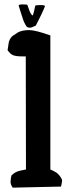

<svg xmlns="http://www.w3.org/2000/svg" viewBox="-20 -861 314 877"><path d="M140.6 -834Q140.6 -837.9 163.1 -837.9Q185.5 -837.9 185.5 -833Q173.8 -801.8 143.6 -744.1Q124 -734.4 116.7 -734.4Q109.4 -734.4 102.5 -738.3Q89.8 -756.8 84.5 -774.9Q79.1 -793 74.2 -806.6Q69.3 -820.3 65.4 -835V-835.9Q65.4 -840.8 84.5 -840.8Q103.5 -840.8 105 -838.4Q106.4 -835.9 113.3 -815.4Q120.1 -794.9 129.9 -790Q136.7 -810.5 140.6 -834ZM210 -699.2V-86.9Q210.9 -86.9 224.6 -80.1Q238.3 -73.2 244.6 -66.9Q251 -60.5 257.3 -51.3Q263.7 -42 263.7 -36.6Q263.7 -31.2 258.8 -8.8L38.1 -3.9Q28.3 -17.6 28.3 -29.8Q28.3 -42 32.2 -59.6Q49.8 -77.1 72.3 -81.5Q94.7 -85.9 98.6 -86.9L97.7 -603.5H79.1Q54.7 -603.5 41 -608.4Q27.3 -613.3 14.6 -631.8L20.5 -669.9Q27.3 -689.5 38.1 -697.3Q48.8 -705.1 63.5 -713.9Q84 -723.6 112.8 -723.6Q141.6 -723.6 210 -699.2Z"/></svg>

Font: Essays1743
Style: Medium
Weight: 500
Designer: Based on the typeface in a 1743 English translation of the essays of Montaigne.  PostScript/TrueType font designed by Jo
Version: Version 002.100